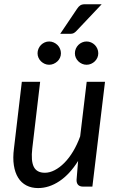

<svg xmlns="http://www.w3.org/2000/svg" viewBox="-20 -902 570 928"><path d="M41.5 0ZM174 -506.5 136 -184.5Q129 -125 143.2 -96Q157.5 -67 197 -67Q220 -67 244.2 -79.5Q268.5 -92 291.2 -115Q314 -138 333.5 -170.5Q353 -203 367.5 -243L399 -506.5H487.5L426.5 0H382.5Q350 0 350 -32L357.5 -124Q317 -59.5 267 -26.2Q217 7 164 7Q132 7 107.5 -5.8Q83 -18.5 67.8 -43Q52.5 -67.5 47 -103Q41.5 -138.5 47.5 -184.5L85.5 -506.5ZM471.5 -881.5 349.5 -752.5Q342.5 -745 336 -741.8Q329.5 -738.5 320 -738.5H271L352.5 -859.5Q360 -871 368.2 -876.2Q376.5 -881.5 391.5 -881.5ZM274.5 -644.5Q274.5 -633 270 -623Q265.5 -613 257.5 -605.5Q249.5 -598 239.2 -593.5Q229 -589 217.5 -589Q206 -589 196 -593.5Q186 -598 178.2 -605.5Q170.5 -613 166 -623Q161.5 -633 161.5 -644.5Q161.5 -656 166 -666.5Q170.5 -677 178.2 -684.8Q186 -692.5 196 -697Q206 -701.5 217.5 -701.5Q229 -701.5 239.2 -697Q249.5 -692.5 257.5 -684.8Q265.5 -677 270 -666.5Q274.5 -656 274.5 -644.5ZM455 -644.5Q455 -633 450.5 -623Q446 -613 438.2 -605.5Q430.5 -598 420.2 -593.5Q410 -589 398.5 -589Q387 -589 376.8 -593.5Q366.5 -598 358.8 -605.5Q351 -613 346.5 -623Q342 -633 342 -644.5Q342 -656 346.5 -666.5Q351 -677 358.8 -684.8Q366.5 -692.5 376.8 -697Q387 -701.5 398.5 -701.5Q410 -701.5 420.2 -697Q430.5 -692.5 438.2 -684.8Q446 -677 450.5 -666.5Q455 -656 455 -644.5Z"/></svg>

Font: Lato
Style: Italic
Weight: 400
Italic angle: -7°
Designer: Lukasz Dziedzic
Foundry: tyPoland Lukasz Dziedzic
Version: Version 2.007; 2014-02-27